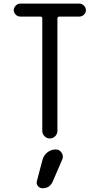

<svg xmlns="http://www.w3.org/2000/svg" viewBox="-20 -750 540 1040"><path d="M210 116.2Q216.8 90.8 236.8 75.2Q256.8 59.6 282.2 59.6Q301.8 59.6 313.5 76.7Q325.2 93.8 317.4 113.3L265.6 233.4Q249 270.5 210 269.5Q195.3 269.5 185.5 257.8Q175.8 246.1 179.7 231.4ZM89.8 -660.2Q76.2 -660.2 65.4 -670.4Q54.7 -680.7 54.7 -694.8Q54.7 -709 65.4 -719.7Q76.2 -730.5 89.8 -730.5H410.2Q423.8 -730.5 434.6 -719.7Q445.3 -709 445.3 -694.8Q445.3 -680.7 434.6 -670.4Q423.8 -660.2 410.2 -660.2H301.8Q291 -660.2 291 -649.4V-41Q291 -24.4 278.8 -12.2Q266.6 0 250 0Q233.4 0 221.2 -12.2Q209 -24.4 209 -41V-649.4Q209 -660.2 198.2 -660.2Z"/></svg>

Font: Rounded-X Mgen+ 1m regular
Style: Regular
Weight: 400
Designer: [Source Han Sans]
Ryoko NISHIZUKA  (kana & ideographs); Paul D. Hunt (Latin, Greek & Cyrillic); Wenlong ZHANG  (bopomofo
Version: Version 1.059.20150602